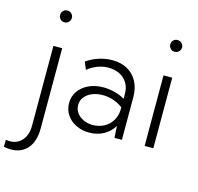

<svg xmlns="http://www.w3.org/2000/svg" viewBox="-186 -885 1324 1283"><g transform="rotate(15 475.5 -243.5)"><path d="M124.5 -659.2Q107.4 -659.2 95.9 -671.1Q84.5 -683.1 84.5 -700.2Q84.5 -717.3 95.9 -729Q107.4 -740.7 124.5 -740.7Q141.6 -740.7 153.6 -729Q165.5 -717.3 165.5 -700.2Q165.5 -683.1 153.6 -671.1Q141.6 -659.2 124.5 -659.2ZM-50.8 248.5 -49.8 200.2Q-42.5 201.7 -35.4 202.1Q-28.3 202.6 -21.5 202.6Q30.3 202.6 62.5 165Q94.7 127.4 94.7 64.9V-488.3H155.3V66.9Q155.3 155.3 113.5 204.6Q71.8 253.9 -1 253.9Q-12.7 253.9 -25.1 252.4Q-37.6 251 -50.8 248.5Z M699.2 0H647.9L643.1 -81.5Q618.7 -39.6 574.7 -14.9Q530.8 9.8 474.6 9.8Q422.9 9.8 382.1 -10.5Q341.3 -30.8 317.9 -66.2Q294.4 -101.6 294.4 -146.5Q294.4 -193.4 319.8 -229.5Q345.2 -265.6 389.6 -286.4Q434.1 -307.1 490.7 -307.1Q530.3 -307.1 569.3 -296.9Q608.4 -286.6 639.2 -268.1V-301.3Q639.2 -345.7 619.6 -377.4Q600.1 -409.2 566.2 -426Q532.2 -442.9 489.3 -442.9Q452.1 -442.9 415 -429.4Q377.9 -416 345.7 -389.6L324.2 -441.4Q364.3 -469.2 409.9 -483.6Q455.6 -498 501 -498Q562 -498 606.2 -473.1Q650.4 -448.2 674.8 -402.6Q699.2 -356.9 699.2 -293.9ZM484.4 -45.4Q526.9 -45.4 561.3 -63.7Q595.7 -82 616.7 -115.5Q637.7 -148.9 639.2 -192.4V-209Q608.9 -231.9 573.5 -243.9Q538.1 -255.9 500 -255.9Q438 -255.9 397.2 -226.1Q356.4 -196.3 356.4 -149.4Q356.4 -120.1 373.3 -96.4Q390.1 -72.8 419.2 -59.1Q448.2 -45.4 484.4 -45.4Z M886.2 -659.7Q869.1 -659.7 857.7 -671.6Q846.2 -683.6 846.2 -700.7Q846.2 -717.3 857.7 -729Q869.1 -740.7 886.2 -740.7Q903.8 -740.7 915.8 -729Q927.7 -717.3 927.7 -700.7Q927.7 -683.6 915.8 -671.6Q903.8 -659.7 886.2 -659.7ZM916.5 0H856.4V-488.3H916.5Z"/></g></svg>

Font: Kumbh Sans Light
Style: Regular
Weight: 300
Version: Version 1.004